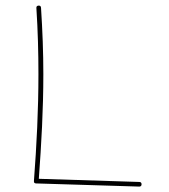

<svg xmlns="http://www.w3.org/2000/svg" viewBox="-20 -671 604 688"><path d="M118.2 -650.9C112.3 -650.4 109.9 -647.5 110.4 -642.1C115.7 -560.5 117.7 -482.9 117.7 -405.3C117.7 -276.9 111.3 -151.4 101.6 -22.5C101.1 -16.6 103.5 -13.7 109.9 -13.7L479 -2.4C484.4 -2.4 487.3 -5.4 487.3 -10.7C487.3 -16.1 484.4 -19 479 -19L119.1 -30.3C128.4 -156.7 135.3 -279.8 135.3 -405.3C135.3 -482.9 132.3 -561.5 127 -643.1C126.5 -648.9 123.5 -651.4 118.2 -650.9Z"/></svg>

Font: Mikhak Thin
Style: Regular
Weight: 100
Designer: Amin Abedi
Version: Version 3.2